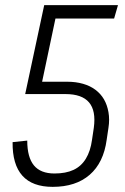

<svg xmlns="http://www.w3.org/2000/svg" viewBox="-20 -720 487 747"><path d="M185 7Q106 7 67 -36.5Q28 -80 29 -167L86 -173Q86 -108 112 -76.5Q138 -45 192 -45Q236 -45 266 -59Q296 -73 314 -102.5Q332 -132 338 -176L345 -223Q354 -289 326.5 -321.5Q299 -354 235 -354H78L118 -402H242Q275 -402 303 -394Q331 -386 351.5 -370.5Q372 -355 384.5 -333.5Q397 -312 402 -283.5Q407 -255 402 -223L395 -176Q383 -87 329 -40Q275 7 185 7ZM152 -700H439L424 -648H165L204 -687L139 -379L78 -354Z"/></svg>

Font: Pathway Extreme Condensed Thin
Style: Italic
Weight: 250
Width: 3
Italic angle: -8°
Version: Version 1.001;gftools[0.9.26]